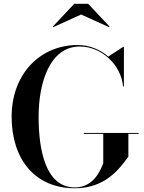

<svg xmlns="http://www.w3.org/2000/svg" viewBox="-20 -1002 776 1032"><path d="M416 -924 566.5 -856 569 -859 454 -981.5H379L264 -859L266 -856ZM430 -287.5V-282.5H535V-125C522.5 -93 486.5 5.5 382.5 5.5C226 5.5 187.5 -193 187.5 -375C187.5 -557 247.5 -752 409 -752C526.5 -752 631 -653 641.5 -537.5H646V-750H642L562 -698C517.5 -736.5 460 -760 397.5 -760C194.5 -760 42.5 -603 42.5 -375C42.5 -147 167 10 382.5 10C545.5 10 622.5 -94.5 670 -160V-282.5H725V-287.5Z"/></svg>

Font: Bodoni* 36pt Medium
Style: Regular
Weight: 500
Version: Version 2.3